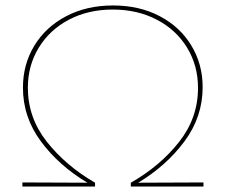

<svg xmlns="http://www.w3.org/2000/svg" viewBox="-20 -683 826 703"><path d="M725 -15V0H459V-14Q566 -75 635.5 -163Q705 -251 705 -361Q705 -443 665 -508.5Q625 -574 554 -611Q483 -648 393 -648Q303 -648 232.5 -611Q162 -574 122 -508.5Q82 -443 82 -362Q82 -252 151.5 -164Q221 -76 328 -14V0H62V-15L300 -14Q196 -76 130 -165Q64 -254 64 -362Q64 -447 105.5 -515.5Q147 -584 222 -623.5Q297 -663 394 -663Q490 -663 564.5 -624Q639 -585 680.5 -516.5Q722 -448 722 -364Q722 -255 655.5 -165.5Q589 -76 486 -14Z"/></svg>

Font: Ysabeau Thin
Style: Regular
Weight: 200
Designer: Christian Thalmann (Catharsis Fonts)
Version: Version 0.003